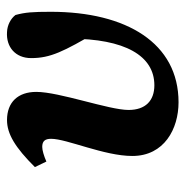

<svg xmlns="http://www.w3.org/2000/svg" viewBox="-10 -530 554 575"><g transform="rotate(-90 267.5 -242.0)"><path d="M249.2 15.2C426.5 15.2 520.2 -140.8 520.2 -367.5C520.2 -421.7 518.5 -444.2 510.6 -473.1C500 -487.2 480.3 -497.8 459.3 -498.5C415.1 -501.4 381.5 -473.6 381.5 -426.2C381.5 -368.1 401.3 -329 460.2 -228.2L478.3 -336.6L438.6 -379.6C439.4 -356.1 439.7 -334.1 439.7 -311.7C439.7 -144.8 388.2 -57.2 300.2 -57.2C253.7 -57.2 226.2 -84 226.2 -134.5C226.2 -193.2 280.3 -341.6 280.3 -410.8C280.3 -465.7 249.4 -498.5 196 -498.5C154.4 -498.5 113.8 -474 55.1 -415L71.7 -380.6C89.2 -388.3 105.6 -393 115.6 -393C132.7 -393 139.8 -384.9 139.8 -366.4C139.8 -319.1 88.4 -207.7 88.4 -123.2C88.4 -27.6 169.8 15.2 249.2 15.2Z"/></g></svg>

Font: Source Serif Variable
Style: Italic
Weight: 389
Italic angle: -12°
Designer: Frank Grießhammer
Foundry: Adobe Systems Incorporated
Version: Version 3.001;hotconv 1.0.111;makeotfexe 2.5.65597